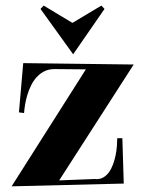

<svg xmlns="http://www.w3.org/2000/svg" viewBox="-20 -637 510 678"><path d="M412.1 -148.9 417 11.2 21 21 283.2 -392.1 172.9 -393.1Q152.3 -393.1 136.7 -385.3Q121.1 -377.4 109.4 -364.5Q97.7 -351.6 89.6 -335Q81.5 -318.4 76.4 -301.3Q71.3 -284.2 68.6 -267.6Q65.9 -251 64.9 -237.8L46.9 -240.2L62 -414.1L452.1 -409.2L189 0L314 -4.9Q330.6 -2.9 343 -9.5Q355.5 -16.1 364.3 -28.1Q373 -40 378.9 -55.9Q384.8 -71.8 388.2 -88.6Q391.6 -105.5 392.8 -121.3Q394 -137.2 394 -148.9ZM123 -605.5 134.3 -617.2 235.8 -556.2 337.9 -617.2 349.1 -605.5 238.3 -445.3Z"/></svg>

Font: Purple Purse
Style: Regular
Weight: 400
Designer: Astigmatic (AOETI)
Foundry: Astigmatic (AOETI)
Version: Version 1.000